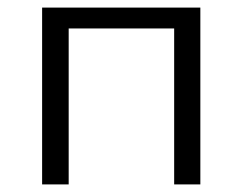

<svg xmlns="http://www.w3.org/2000/svg" viewBox="-20 -486 640 506"><path d="M508 0H439V-411H161V0H91V-466H508Z"/></svg>

Font: Ysabeau SC
Style: Regular
Weight: 400
Designer: Christian Thalmann (Catharsis Fonts)
Version: Version 0.003